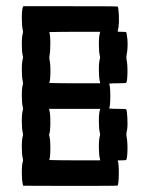

<svg xmlns="http://www.w3.org/2000/svg" viewBox="-20 -570 456 623"><path d="M54.2 -546.9 55.7 -549.8H208.5Q360.8 -549.8 361.8 -548.8Q364.7 -543.9 365.7 -520Q366.7 -496.1 364.7 -482.4Q362.3 -468.8 361.8 -467.8Q360.8 -466.8 375 -466.8Q388.2 -466.8 389.6 -465.3Q390.1 -464.8 391.1 -459.5Q397.5 -425.8 390.6 -389.6Q389.6 -382.8 390.6 -377Q394 -362.3 393.6 -334.5Q393.1 -306.6 389.6 -301.3Q388.2 -299.8 360.8 -299.8Q353.5 -299.8 347.2 -299.6Q340.8 -299.3 337.4 -298.8H334Q337.9 -292 337.9 -258.8Q337.9 -224.6 334 -217.8H337.4Q340.8 -217.3 347.2 -217Q353.5 -216.8 360.8 -216.8Q388.2 -216.8 389.6 -215.3Q392.1 -210.9 393.3 -186.8Q394.5 -162.6 392.6 -150.4Q392.6 -149.9 391.8 -146.2Q391.1 -142.6 390.6 -141.1Q389.6 -133.3 390.6 -127Q394 -112.3 393.6 -84.5Q393.1 -56.6 389.6 -51.3Q388.2 -49.8 375 -49.8Q360.8 -49.8 361.8 -48.8Q365.7 -42 365.5 -6.8Q365.2 28.3 361.3 32.2Q360.4 33.2 207.5 33.2L55.2 32.7L54.2 28.8Q50.8 16.6 50.8 -9.8Q50.8 -36.1 54.2 -45.9Q55.2 -49.8 54.2 -54.7Q50.8 -67.9 50.8 -93.5Q50.8 -119.1 54.2 -129.4Q55.2 -133.3 54.2 -137.7Q50.8 -150.9 50.8 -176.8Q50.8 -202.6 54.2 -212.9Q55.2 -216.8 54.2 -221.2Q50.8 -234.4 50.8 -260Q50.8 -285.6 54.2 -295.9Q55.2 -299.8 54.2 -304.7Q50.8 -317.9 50.8 -343.5Q50.8 -369.1 54.2 -379.4Q55.2 -383.3 54.2 -387.7Q50.8 -400.9 50.8 -426.8Q50.8 -452.6 54.2 -462.9Q55.2 -466.8 54.2 -471.2Q50.8 -484.9 50.8 -511.2Q50.8 -537.6 54.2 -546.9ZM304.2 -462.9 305.2 -466.8H222.2Q200.7 -466.8 180.7 -466.6Q160.6 -466.3 149.9 -466.1Q139.2 -465.8 139.6 -465.3Q143.1 -460 143.3 -431.9Q143.6 -403.8 140.6 -389.6Q139.6 -383.3 140.6 -377Q144 -362.3 143.6 -334.5Q143.1 -306.6 139.6 -301.3Q139.2 -300.8 149.9 -300.5Q160.6 -300.3 180.7 -300Q200.7 -299.8 222.2 -299.8H305.2L304.2 -304.7Q300.8 -317.9 300.8 -343.5Q300.8 -369.1 304.2 -379.4Q305.2 -383.3 304.2 -387.7Q300.8 -400.9 300.8 -426.8Q300.8 -452.6 304.2 -462.9ZM304.2 -212.9 305.2 -216.8H222.2H139.2L140.1 -212.4Q143.6 -200.7 143.3 -170.7Q143.1 -140.6 139.6 -134.8Q139.2 -134.3 139.4 -132.6Q139.6 -130.9 140.1 -128.9Q143.6 -116.7 143.3 -86.9Q143.1 -57.1 139.6 -51.3Q139.2 -50.8 149.9 -50.5Q160.6 -50.3 180.7 -50Q200.7 -49.8 222.2 -49.8H305.2L304.2 -54.7Q300.8 -67.9 300.8 -93.5Q300.8 -119.1 304.2 -129.4Q305.2 -133.3 304.2 -137.7Q300.8 -150.9 300.8 -176.8Q300.8 -202.6 304.2 -212.9Z"/></svg>

Font: VT323
Style: Regular
Weight: 400
Monospace: yes
Version: Version 001.002